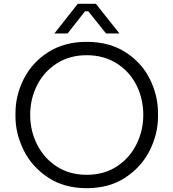

<svg xmlns="http://www.w3.org/2000/svg" viewBox="-20 -968 907 1005"><path d="M61 -358V-376Q61 -469 104.5 -555Q148 -641 232.5 -695Q317 -749 434 -749Q552 -749 636.5 -695Q721 -641 764 -555Q807 -469 807 -376V-357Q807 -268 764.5 -182Q722 -96 637.5 -39.5Q553 17 434 17Q315 17 230.5 -39.5Q146 -96 103.5 -182.5Q61 -269 61 -358ZM730 -366Q730 -451 694 -522.5Q658 -594 590.5 -636.5Q523 -679 434 -679Q345 -679 278 -636.5Q211 -594 174.5 -522.5Q138 -451 138 -366Q138 -284 174 -212Q210 -140 277 -96.5Q344 -53 434 -53Q524 -53 591 -96.5Q658 -140 694 -212Q730 -284 730 -366ZM387 -948H482L605 -793H535L442 -909H425L334 -793H265Z"/></svg>

Font: Sora-SIA Light
Style: Regular
Weight: 300
Designer: Jonathan Barnbrook, Julián Moncada
Foundry: Barnbrook Fonts
Version: Version 2.000